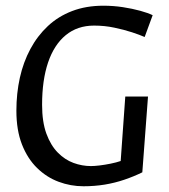

<svg xmlns="http://www.w3.org/2000/svg" viewBox="-20 -644 595 676"><path d="M274.1 11.8Q228.5 11.8 186.4 -4Q144.2 -19.7 110.6 -52.5Q76.9 -85.4 57.3 -135.5Q37.7 -185.7 37.7 -254.3Q37.7 -315.1 49.9 -370.3Q62.2 -425.5 87 -471.6Q111.7 -517.7 148.3 -552Q184.8 -586.3 233.9 -605.1Q283 -623.9 343.9 -623.9Q378.9 -623.9 412.6 -618.8Q446.3 -613.6 473.9 -606Q501.4 -598.4 517.5 -590.5L489.3 -513.7Q472.5 -521.2 444.8 -530.3Q417 -539.4 382.6 -546.6Q348.3 -553.9 311.3 -553.9Q252.5 -553.9 211.5 -520.2Q170.5 -486.5 149.3 -424.2Q128.2 -361.9 128.2 -275Q128.2 -215 143.3 -173.5Q158.5 -132.1 183.5 -106.8Q208.4 -81.5 238.7 -70.4Q269 -59.3 300.2 -59.3Q312.5 -59.3 330.9 -61.5Q349.2 -63.7 369.4 -67.8Q389.6 -71.9 404.9 -77.1L421.1 -304H501.1L481.1 -37.3Q451.2 -22.6 417.8 -11.3Q384.4 0.1 348.4 6Q312.5 11.8 274.1 11.8Z"/></svg>

Font: Ancizar Sans Thin
Style: Italic
Weight: 100
Italic angle: -4°
Designer: Cesar Puertas, Viviana Monsalve, Julian Moncada, Julian Prieto, Jose Castro, Mariel Hernandez, Felipe Aragon, Sara Alarc
Version: Version 8.100